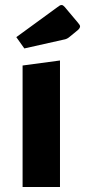

<svg xmlns="http://www.w3.org/2000/svg" viewBox="-20 -745 339 765"><path d="M219 -504V0H70V-484ZM45 -597 215 -721Q220 -725 225 -725Q229 -725 231.5 -723Q234 -721 238 -717L291 -654Q299 -645 299 -640Q299 -633 290 -625L257 -598Q247 -589 233 -587L77 -552Z"/></svg>

Font: Changa SemiBold
Style: Regular
Weight: 600
Designer: Eduardo Rodriguez Tunni
Foundry: Eduardo Rodriguez Tunni
Version: Version 2.002; ttfautohint (v1.5) -l 8 -r 50 -G 150 -x 14 -H